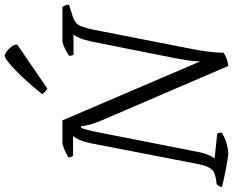

<svg xmlns="http://www.w3.org/2000/svg" viewBox="-114 -882 989 815"><g transform="rotate(-90 380.5 -474.5)"><path d="M139 0Q131 0 111.5 -3Q92 -6 68.5 -10.5Q45 -15 24.5 -19.5Q4 -24 -7 -28Q-5 -33 -1.5 -39.5Q2 -46 6 -49L32 -53Q46 -56 57 -61Q68 -66 77.5 -83.5Q87 -101 94 -140L180 -584Q187 -616 196 -635Q205 -654 211 -659H126Q124 -662 122 -667Q120 -672 120 -678Q127 -683 139 -689Q151 -695 163.5 -699.5Q176 -704 182 -704H277L527 -120Q528 -137 529.5 -152.5Q531 -168 534.5 -188Q538 -208 543 -236L612 -582Q619 -614 627.5 -633Q636 -652 642 -657H556Q555 -659 553 -663.5Q551 -668 551 -675Q557 -680 569.5 -687Q582 -694 595 -699Q608 -704 612 -704H758Q761 -700 765 -692.5Q769 -685 768 -676L723 -662Q704 -656 693 -647.5Q682 -639 675.5 -622Q669 -605 662 -572L580 -154Q571 -108 567.5 -75Q564 -42 564 -20Q555 -14 545 -9.5Q535 -5 525.5 -3Q516 -1 508 0L278 -535Q262 -573 257.5 -593.5Q253 -614 252 -625H246Q243 -619 241 -613.5Q239 -608 236.5 -598Q234 -588 229 -565L141 -118Q136 -96 128.5 -80Q121 -64 115 -58L220 -47Q222 -45 224 -39Q226 -33 225 -28Q206 -15 179.5 -7.5Q153 0 139 0ZM412 -768Q406 -771 398 -778.5Q390 -786 389 -791Q427 -838 460.5 -873.5Q494 -909 518.5 -929Q543 -949 551 -949Q558 -949 569 -941Q580 -933 589.5 -921Q599 -909 599 -896Z"/></g></svg>

Font: Texturina Medium 12pt Thin
Style: Italic
Weight: 250
Italic angle: -11°
Version: Version 1.002